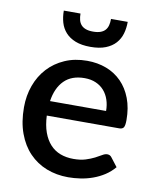

<svg xmlns="http://www.w3.org/2000/svg" viewBox="-82 -784 696 855"><g transform="rotate(10 265.5 -356.0)"><path d="M400 -312.5Q400 -339.5 392.2 -362.8Q384.5 -386 369.5 -403.2Q354.5 -420.5 332.2 -430.2Q310 -440 281 -440Q222.5 -440 189 -406.5Q155.5 -373 146.5 -312.5ZM143.5 -246.5Q145.5 -203 157 -171.2Q168.5 -139.5 187.8 -118.5Q207 -97.5 233.8 -87.2Q260.5 -77 293.5 -77Q325 -77 348 -84.2Q371 -91.5 388 -100.2Q405 -109 417 -116.2Q429 -123.5 439 -123.5Q452 -123.5 459 -113.5L489.5 -74Q470.5 -51.5 446.5 -36Q422.5 -20.5 395.5 -10.8Q368.5 -1 340 3.2Q311.5 7.5 284.5 7.5Q231.5 7.5 186.2 -10.2Q141 -28 107.8 -62.5Q74.5 -97 55.8 -148Q37 -199 37 -265.5Q37 -318.5 53.8 -364.5Q70.5 -410.5 101.8 -444.5Q133 -478.5 177.8 -498.2Q222.5 -518 279 -518Q326 -518 366 -502.8Q406 -487.5 435 -458Q464 -428.5 480.2 -385.8Q496.5 -343 496.5 -288.5Q496.5 -263.5 491 -255Q485.5 -246.5 471 -246.5ZM281.5 -581.5Q241 -581.5 213.2 -592.5Q185.5 -603.5 168.5 -622.5Q151.5 -641.5 144.2 -666.5Q137 -691.5 137 -720H212.5Q212.5 -704 215.8 -691.2Q219 -678.5 226.8 -669.5Q234.5 -660.5 247.8 -655.5Q261 -650.5 281.5 -650.5Q301.5 -650.5 315 -655.5Q328.5 -660.5 336.2 -669.5Q344 -678.5 347.2 -691.2Q350.5 -704 350.5 -720H426Q426 -691.5 418.8 -666.5Q411.5 -641.5 394.5 -622.5Q377.5 -603.5 349.8 -592.5Q322 -581.5 281.5 -581.5Z"/></g></svg>

Font: Lato SemiBold
Style: Regular
Weight: 600
Designer: Lukasz Dziedzic with Adam Twardoch and Botio Nikoltchev
Foundry: tyPoland Lukasz Dziedzic
Version: Version 2.015; 2015-08-06; http://www.latofonts.com/